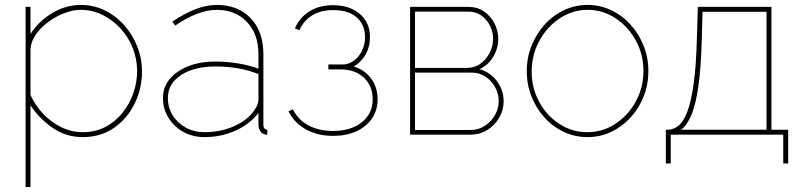

<svg xmlns="http://www.w3.org/2000/svg" viewBox="-20 -547 3252 780"><path d="M316 10Q247 10 192.5 -28.5Q138 -67 104 -119V213H84V-519H104V-409Q137 -461 192.5 -494Q248 -527 307 -527Q362 -527 407.5 -504Q453 -481 486.5 -442.5Q520 -404 538.5 -356Q557 -308 557 -258Q557 -187 527 -126Q497 -65 443 -27.5Q389 10 316 10ZM316 -10Q367 -10 407.5 -31Q448 -52 477 -88Q506 -124 521.5 -168Q537 -212 537 -258Q537 -307 519.5 -351.5Q502 -396 470 -431Q438 -466 396.5 -486.5Q355 -507 307 -507Q277 -507 242.5 -494Q208 -481 177 -458.5Q146 -436 126 -407.5Q106 -379 104 -348V-161Q123 -119 155 -85Q187 -51 228.5 -30.5Q270 -10 316 -10Z M642 -149Q642 -193 669.5 -226Q697 -259 745 -278Q793 -297 856 -297Q900 -297 946.5 -289.5Q993 -282 1030 -268V-327Q1030 -408 983.5 -457.5Q937 -507 860 -507Q823 -507 779.5 -490.5Q736 -474 692 -443L680 -459Q730 -493 775 -510Q820 -527 860 -527Q947 -527 998.5 -473Q1050 -419 1050 -327V-40Q1050 -30 1054.5 -25Q1059 -20 1066 -20V0Q1060 0 1057 -0.5Q1054 -1 1052 -2Q1042 -6 1036 -16.5Q1030 -27 1030 -40V-88Q994 -42 936 -16Q878 10 810 10Q763 10 725 -11Q687 -32 664.5 -68.5Q642 -105 642 -149ZM1015 -102Q1023 -113 1026.5 -123.5Q1030 -134 1030 -143V-246Q990 -262 946.5 -269.5Q903 -277 856 -277Q769 -277 715.5 -242Q662 -207 662 -149Q662 -110 681.5 -78.5Q701 -47 735 -28.5Q769 -10 810 -10Q877 -10 932.5 -35Q988 -60 1015 -102Z M1333 5Q1270 5 1222.5 -21.5Q1175 -48 1152 -95L1170 -103Q1190 -61 1232.5 -38Q1275 -15 1333 -15Q1405 -15 1449.5 -50Q1494 -85 1494 -144Q1494 -197 1459.5 -230.5Q1425 -264 1366 -265H1314V-285H1372Q1396 -285 1417 -300Q1438 -315 1450.5 -340.5Q1463 -366 1463 -396Q1463 -446 1429.5 -476Q1396 -506 1333 -506Q1284 -506 1249 -485Q1214 -464 1196 -424L1178 -432Q1198 -477 1238 -501.5Q1278 -526 1333 -526Q1378 -526 1411.5 -510Q1445 -494 1464 -465Q1483 -436 1483 -396Q1483 -356 1464.5 -324.5Q1446 -293 1417 -277Q1462 -263 1488 -227.5Q1514 -192 1514 -144Q1514 -99 1491 -65.5Q1468 -32 1427.5 -13.5Q1387 5 1333 5Z M1646 0V-519H1883Q1920 -519 1947 -500Q1974 -481 1989 -451.5Q2004 -422 2004 -390Q2004 -350 1983.5 -316Q1963 -282 1928 -266Q1973 -253 1999.5 -216.5Q2026 -180 2026 -135Q2026 -99 2007.5 -68Q1989 -37 1959 -18.5Q1929 0 1892 0ZM1666 -19H1892Q1924 -19 1950 -36Q1976 -53 1991 -80Q2006 -107 2006 -136Q2006 -166 1991.5 -192.5Q1977 -219 1952.5 -235.5Q1928 -252 1897 -252H1666ZM1666 -271H1876Q1908 -271 1932 -288.5Q1956 -306 1969.5 -333Q1983 -360 1983 -389Q1983 -433 1954.5 -466.5Q1926 -500 1881 -500H1666Z M2367 10Q2316 10 2271 -11Q2226 -32 2192 -69.5Q2158 -107 2139 -155.5Q2120 -204 2120 -258Q2120 -313 2139.5 -361.5Q2159 -410 2193 -447.5Q2227 -485 2272 -506Q2317 -527 2367 -527Q2417 -527 2462 -506Q2507 -485 2541 -447.5Q2575 -410 2594.5 -361.5Q2614 -313 2614 -258Q2614 -204 2595 -155.5Q2576 -107 2541.5 -69.5Q2507 -32 2462.5 -11Q2418 10 2367 10ZM2140 -256Q2140 -189 2170.5 -133Q2201 -77 2252.5 -43.5Q2304 -10 2366 -10Q2428 -10 2480 -44Q2532 -78 2563 -135Q2594 -192 2594 -259Q2594 -326 2563 -382.5Q2532 -439 2480.5 -473Q2429 -507 2367 -507Q2306 -507 2254 -472.5Q2202 -438 2171 -381Q2140 -324 2140 -256Z M2685 117V-20H2692Q2716 -20 2736.5 -36.5Q2757 -53 2772.5 -94Q2788 -135 2798 -206.5Q2808 -278 2811 -388L2815 -519H3114V-20H3182V117H3162V0H2705V117ZM2747 -20H3094V-499H2834L2831 -388Q2828 -274 2817.5 -199Q2807 -124 2789.5 -81.5Q2772 -39 2747 -20Z"/></svg>

Font: Raleway Thin
Style: Regular
Weight: 100
Designer: Matt McInerney, Pablo Impallari, Rodrigo Fuenzalida
Foundry: Matt McInerney, Pablo Impallari, Rodrigo Fuenzalida
Version: Version 4.026